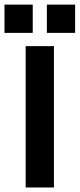

<svg xmlns="http://www.w3.org/2000/svg" viewBox="-51 -829 352 849"><path d="M-31.2 -808.6H93.8V-683.6H-31.2ZM156.2 -808.6H281.2V-683.6H156.2ZM62.5 -625H187.5V0H62.5Z"/></svg>

Font: OswaldRegular
Style: Regular
Weight: 400
Designer: vernon adams
Foundry: vernon adams
Version: Version 1.000